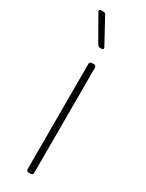

<svg xmlns="http://www.w3.org/2000/svg" viewBox="-189 -730 576 760"><g transform="rotate(30 99.0 -350.0)"><path d="M110 -581 49 -693C47 -698 42 -700 37 -700H28C22 -700 19 -698 19 -694C19 -692 20 -690 21 -688L85 -576C88 -572 92 -569 97 -569H103C109 -569 112 -571 112 -575C112 -577 111 -579 110 -581ZM99 0H109C115 0 119 -4 119 -10V-491C119 -497 115 -501 109 -501H99C93 -501 89 -497 89 -491V-10C89 -4 93 0 99 0Z"/></g></svg>

Font: Barlow Thin
Style: Regular
Weight: 250
Designer: Jeremy Tribby
Foundry: Tribby Type
Version: Version 1.422;hotconv 1.0.109;makeotfexe 2.5.65596